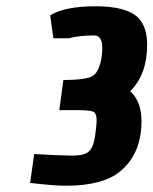

<svg xmlns="http://www.w3.org/2000/svg" viewBox="-20 -772 489 612"><path d="M449 -629Q449 -535 395 -481Q431 -449 431 -386Q431 -281 362 -225Q307 -180 190 -180Q152 -180 76 -189L89 -281Q174 -276 211.5 -276Q249 -276 263.5 -289.5Q278 -303 283 -338Q288 -373 288 -389Q288 -405 281.5 -413Q275 -421 226 -421H169L182 -517Q250 -517 273 -528.5Q296 -540 304 -591Q306 -606 306 -618Q306 -659 281 -659Q232 -659 200 -650H150L140 -723Q186 -752 285.5 -752Q385 -752 422 -714Q449 -685 449 -629Z"/></svg>

Font: Chau Philomene One
Style: Italic
Weight: 400
Designer: Vicente Lamonaca
Foundry: TipoType
Version: Version 1.002